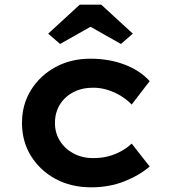

<svg xmlns="http://www.w3.org/2000/svg" viewBox="-20 -791 722 821"><path d="M370 10Q284 10 217.5 -26Q151 -62 112.5 -124Q74 -186 74 -265Q74 -344 112.5 -406Q151 -468 217 -504Q283 -540 367 -540Q447 -540 513.5 -514.5Q580 -489 620 -444L543 -344Q524 -364 497.5 -380.5Q471 -397 440.5 -406.5Q410 -416 378 -416Q330 -416 293 -396.5Q256 -377 235.5 -343Q215 -309 215 -265Q215 -223 236 -189Q257 -155 294 -135Q331 -115 378 -115Q415 -115 444.5 -123Q474 -131 499 -145Q524 -159 543 -177L620 -79Q576 -41 511.5 -15.5Q447 10 370 10ZM237 -603 186 -647 321 -771H413L548 -647L497 -603L352 -685H382Z"/></svg>

Font: Lexend Exa SemiBold
Style: Regular
Weight: 600
Designer: Bonnie Shaver-Troup, Thomas Jockin
Foundry: Lexend
Version: Version 1.007